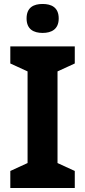

<svg xmlns="http://www.w3.org/2000/svg" viewBox="-20 -948 429 968"><path d="M195 -928C150 -928 114 -911 114 -855C114 -800 150 -782 195 -782C239 -782 276 -800 276 -855C276 -911 239 -928 195 -928ZM357 0V-86L270 -126V-588L357 -628V-714H32V-628L119 -588V-126L32 -86V0Z"/></svg>

Font: Noto Sans Adlam
Style: Bold
Weight: 700
Designer: Mark Jamra, Neil Patel
Foundry: JamraPatel LLC
Version: Version 3.001